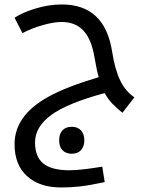

<svg xmlns="http://www.w3.org/2000/svg" viewBox="-20 -515 684 856"><path d="M525.9 -12.2Q499 -33.7 480 -53.7Q460.9 -73.7 446.8 -100.1Q279.3 -54.7 207.8 -2Q136.2 50.8 136.2 120.1Q136.2 184.1 173.3 214.1Q210.4 244.1 289.1 244.1Q339.4 244.1 436 228L446.8 296.9Q376 312 334.5 316.4Q293 320.8 252.9 320.8Q156.2 320.8 100.6 270.3Q44.9 219.7 44.9 127.9Q44.9 64.9 81.5 12.2Q118.2 -40.5 196.8 -84.2Q275.4 -127.9 419.9 -170.9Q412.1 -197.3 400.9 -261.2Q387.7 -340.3 351.8 -378.7Q315.9 -417 254.9 -417Q219.2 -417 168.9 -402.6Q118.7 -388.2 80.1 -367.2L44.9 -436Q83.5 -460.9 141.6 -478Q199.7 -495.1 255.9 -495.1Q447.3 -495.1 480 -284.2Q492.2 -206.1 515.6 -157Q539.1 -107.9 579.1 -81.1ZM299.8 170.4Q273.9 170.4 258.8 154.8Q243.7 139.2 243.7 110.4Q243.7 81.5 258.5 65.9Q273.4 50.3 299.8 50.3Q326.7 50.3 341.3 66.7Q356 83 356 110.4Q356 137.7 341.3 154.1Q326.7 170.4 299.8 170.4Z"/></svg>

Font: Noto Sans Kufi Arabic
Style: Regular
Weight: 400
Designer: Monotype Design team
Foundry: Monotype Imaging Inc.
Version: Version 1.02